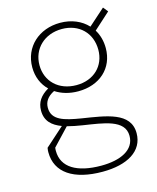

<svg xmlns="http://www.w3.org/2000/svg" viewBox="-110 -593 720 880"><g transform="rotate(-15 250.0 -153.0)"><path d="M267.5 211C384.5 211 463 165.5 463 80C463 -19.5 350 -32.5 236 -50.5C157.5 -63.5 100 -78 100 -137C100 -165.5 114.5 -187.5 147.5 -204C176.5 -185 213 -174 255 -174C356.5 -174 427.5 -237.5 427.5 -333C427.5 -366.5 419 -397 403.5 -422L481.5 -492.5L463 -515.5L385 -446C354 -479.5 308 -499 254.5 -499C154 -499 79 -431.5 79 -334.5C79 -289 95.5 -250.5 124.5 -222.5C86 -200 66.5 -172 66.5 -132.5C66.5 -82.5 96.5 -56.5 140.5 -40L51.5 39.5C49.5 49.5 49.5 56 49.5 60.5C49.5 157.5 130.5 211 267.5 211ZM84.5 63.5C84.5 58.5 84.5 55 85.5 48L162 -33C184 -27 208.5 -22.5 233.5 -18.5C328.5 -3.5 428.5 6 428.5 83.5C428.5 150.5 360.5 182.5 268.5 182.5C153.5 182.5 84.5 141.5 84.5 63.5ZM113.5 -335.5C113.5 -413.5 172.5 -469.5 255 -469.5C336.5 -469.5 392.5 -414.5 392.5 -334.5C392.5 -258.5 337.5 -203.5 254.5 -203.5C170 -203.5 113.5 -259 113.5 -335.5Z"/></g></svg>

Font: HK Grotesk ExtraLight
Style: Regular
Weight: 200
Designer: Alfredo Marco Pradil
Foundry: Hanken Design Co.
Version: Version 3.001;FEAKit 1.0